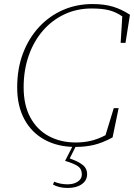

<svg xmlns="http://www.w3.org/2000/svg" viewBox="-20 -712 663 950"><path d="M353 15Q266 15 201 -20.5Q136 -56 100.5 -122Q65 -188 65 -279Q65 -372 93.5 -447.5Q122 -523 173 -578Q224 -633 291.5 -662.5Q359 -692 438 -692Q496 -692 539 -679Q582 -666 623 -639L601 -500H577L585 -631Q553 -653 519 -661.5Q485 -670 433 -670Q360 -670 298.5 -641Q237 -612 192 -560Q147 -508 122 -436.5Q97 -365 97 -280Q97 -192 130 -131Q163 -70 221.5 -38.5Q280 -7 355 -7Q395 -7 430.5 -15.5Q466 -24 502 -43L543 -177H567L537 -32Q487 -5 444.5 5Q402 15 353 15ZM302 84 345 0H361L325 72Q366 86 388.5 103.5Q411 121 411 150Q411 181 384.5 199.5Q358 218 315 218Q271 218 242 201L248 187Q279 200 315 200Q345 200 365 186.5Q385 173 385 151Q385 124 365.5 110.5Q346 97 302 84Z"/></svg>

Font: Source Serif Pro ExtraLight
Style: Italic
Weight: 200
Italic angle: -12°
Designer: Frank Grießhammer
Foundry: Adobe Systems Incorporated
Version: Version 3.001;hotconv 1.0.111;makeotfexe 2.5.65597